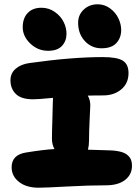

<svg xmlns="http://www.w3.org/2000/svg" viewBox="-20 -896 650 895"><path d="M453.1 -670.9Q406.7 -670.9 375.5 -704.6Q344.2 -738.3 344.2 -790Q344.2 -827.1 370.6 -851.6Q397 -876 435.1 -876Q467.3 -876 493.2 -856.9Q519 -837.9 532 -810.5Q544.9 -783.2 544.9 -755.9Q544.9 -719.7 522.5 -695.3Q500 -670.9 453.1 -670.9ZM204.1 -659.2Q156.7 -659.2 121.3 -692.9Q85.9 -726.6 85.9 -769Q85.9 -811 109.1 -835.4Q132.3 -859.9 172.9 -859.9Q208 -859.9 235.6 -840.3Q263.2 -820.8 276.6 -793.7Q290 -766.6 290 -738.8Q290 -705.1 269 -682.1Q248 -659.2 204.1 -659.2ZM160.2 -21Q102.5 -21 68.4 -48.1Q34.2 -75.2 34.2 -116.2Q34.2 -174.3 101.1 -185.1Q186 -198.7 233.9 -201.2Q222.2 -222.2 222.2 -249Q222.2 -281.7 224.1 -337.9Q226.1 -394 226.1 -414.1Q226.1 -432.1 227.1 -439.9Q158.7 -433.1 134.8 -433.1Q79.1 -433.1 54 -457.8Q28.8 -482.4 28.8 -522Q28.8 -554.7 53.2 -575.7Q77.6 -596.7 117.2 -602.1Q314 -629.9 459 -629.9Q526.4 -629.9 552.7 -613Q579.1 -596.2 579.1 -555.2Q579.1 -507.8 545.4 -479.5Q511.7 -451.2 460.9 -451.2Q411.1 -451.2 389.2 -450.2Q400.9 -430.7 400.9 -404.8Q400.9 -395 397.9 -339.4Q395 -283.7 395 -241.2Q395 -218.8 390.1 -198.2Q447.3 -195.8 469.2 -195.8Q506.8 -195.8 532.2 -190.9Q557.6 -186 571 -175.8Q584.5 -165.5 589.8 -153.1Q595.2 -140.6 595.2 -123Q595.2 -82 563 -57.1Q530.8 -32.2 474.1 -32.2Q394.5 -32.2 292.7 -26.6Q190.9 -21 160.2 -21Z"/></svg>

Font: Shantell Sans Irregular Bouncy
Style: Regular
Weight: 800
Designer: Stephen Nixon, Anya Danilova, Shantell Martin
Foundry: Arrow Type
Version: Version 1.006;[9816181b4]